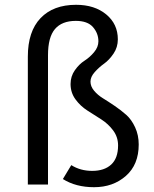

<svg xmlns="http://www.w3.org/2000/svg" viewBox="-20 -769 640 800"><path d="M297 -749Q374 -749 422.5 -709Q471 -669 471 -605Q471 -572 453 -545.5Q435 -519 414 -504Q393 -489 375 -469Q357 -449 357 -429Q357 -409 372 -391Q387 -373 409 -359.5Q431 -346 457.5 -328Q484 -310 506 -290.5Q528 -271 543 -238.5Q558 -206 558 -167Q558 -83 504.5 -36Q451 11 372 11Q296 11 242 -23L277 -81Q315 -57 364 -57Q415 -57 443.5 -83.5Q472 -110 472 -163Q472 -198 451.5 -225.5Q431 -253 402 -271.5Q373 -290 344 -308.5Q315 -327 294.5 -355Q274 -383 274 -419Q274 -451 292 -476.5Q310 -502 332 -516Q354 -530 372 -551.5Q390 -573 390 -597Q390 -630 367.5 -656Q345 -682 296 -682Q238 -682 209 -648Q180 -614 180 -539V0H96V-533Q96 -638 149 -693.5Q202 -749 297 -749Z"/></svg>

Font: Fira Mono
Style: Regular
Weight: 400
Designer: Carrois Corporate & Edenspiekermann AG
Foundry: Carrois Corporate GbR & Edenspiekermann AG
Version: Version 3.206;PS 003.206;hotconv 1.0.70;makeotf.lib2.5.58329